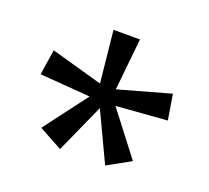

<svg xmlns="http://www.w3.org/2000/svg" viewBox="-85 -904 706 648"><g transform="rotate(20 268.5 -580.0)"><path d="M315 -800H220L239 -614L54 -666L40 -575L221 -561L104 -406L188 -360L267 -536L350 -360L433 -406L314 -561L497 -575L482 -666L296 -614Z"/></g></svg>

Font: Noto Sans Malayalam SemiCondensed
Style: Regular
Weight: 400
Width: 4
Designer: Jelle Bosma - Monotype Design Team
Foundry: Monotype Imaging Inc.
Version: Version 2.104